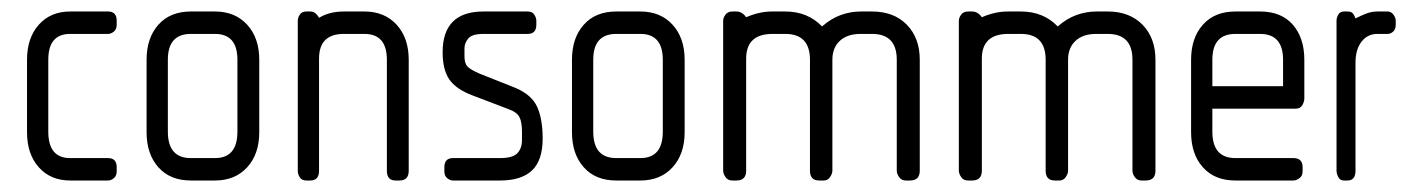

<svg xmlns="http://www.w3.org/2000/svg" viewBox="-20 -314 2471 334"><path d="M168 0H102Q68 0 47.5 -23Q27 -46 27 -84V-210Q27 -248 47.5 -271Q68 -294 102 -294H168Q183 -294 183 -278V-271Q183 -263 178 -259Q173 -255 168 -255H102Q64 -255 64 -210V-85Q64 -39 102 -39H168Q183 -39 183 -23V-16Q183 -8 178 -4Q173 0 168 0Z M354 0H312Q276 0 255.5 -23Q235 -46 235 -84V-210Q235 -248 255.5 -271Q276 -294 312 -294H354Q389 -294 410 -271Q431 -248 431 -210V-84Q431 -46 410 -23Q389 0 354 0ZM393 -210Q393 -255 354 -255H312Q272 -255 272 -210V-85Q272 -39 312 -39H354Q393 -39 393 -85Z M675 0H668Q653 0 653 -17V-210Q653 -255 614 -255H578Q535 -255 535 -212V-17Q535 0 520 0H513Q505 0 501.5 -5.5Q498 -11 498 -17V-278Q498 -283 501.5 -288.5Q505 -294 513 -294H520Q529 -294 535 -283Q553 -294 578 -294H614Q649 -294 670 -271Q691 -248 691 -210V-17Q691 0 675 0Z M850 0H768Q763 0 758 -4Q753 -8 753 -16V-23Q753 -39 768 -39H850Q872 -39 880 -47.5Q888 -56 888 -70V-85Q888 -102 883.5 -110.5Q879 -119 865 -124L802 -148Q773 -159 761.5 -176Q750 -193 750 -223Q750 -294 821 -294H898Q906 -294 909.5 -288.5Q913 -283 913 -278V-271Q913 -255 898 -255H821Q801 -255 794.5 -247Q788 -239 788 -230V-216Q788 -204 793 -198.5Q798 -193 814 -186L877 -161Q905 -149 914.5 -128Q924 -107 924 -73Q924 -35 905.5 -17.5Q887 0 850 0Z M1094 0H1052Q1016 0 995.5 -23Q975 -46 975 -84V-210Q975 -248 995.5 -271Q1016 -294 1052 -294H1094Q1129 -294 1150 -271Q1171 -248 1171 -210V-84Q1171 -46 1150 -23Q1129 0 1094 0ZM1133 -210Q1133 -255 1094 -255H1052Q1012 -255 1012 -210V-85Q1012 -39 1052 -39H1094Q1133 -39 1133 -85Z M1563 0H1556Q1548 0 1544 -6Q1540 -12 1540 -17V-210Q1540 -255 1497 -255H1477Q1454 -255 1441 -243Q1428 -231 1428 -210V-17Q1428 -12 1424 -6Q1420 0 1413 0H1405Q1389 0 1389 -17V-210Q1389 -255 1346 -255H1324Q1278 -255 1278 -212V-17Q1278 0 1261 0H1254Q1246 0 1242 -6Q1238 -12 1238 -17V-278Q1238 -283 1242 -288.5Q1246 -294 1254 -294H1261Q1271 -294 1278 -284Q1301 -294 1323 -294H1346Q1385 -294 1410 -268Q1426 -282 1443 -288Q1460 -294 1477 -294H1497Q1535 -294 1557.5 -271Q1580 -248 1580 -210V-17Q1580 0 1563 0Z M1973 0H1966Q1958 0 1954 -6Q1950 -12 1950 -17V-210Q1950 -255 1907 -255H1887Q1864 -255 1851 -243Q1838 -231 1838 -210V-17Q1838 -12 1834 -6Q1830 0 1823 0H1815Q1799 0 1799 -17V-210Q1799 -255 1756 -255H1734Q1688 -255 1688 -212V-17Q1688 0 1671 0H1664Q1656 0 1652 -6Q1648 -12 1648 -17V-278Q1648 -283 1652 -288.5Q1656 -294 1664 -294H1671Q1681 -294 1688 -284Q1711 -294 1733 -294H1756Q1795 -294 1820 -268Q1836 -282 1853 -288Q1870 -294 1887 -294H1907Q1945 -294 1967.5 -271Q1990 -248 1990 -210V-17Q1990 0 1973 0Z M2234 -125H2089V-85Q2089 -39 2129 -39H2230Q2246 -39 2246 -23V-16Q2246 -8 2240.5 -4Q2235 0 2230 0H2129Q2093 0 2072.5 -23Q2052 -46 2052 -84V-210Q2052 -248 2072.5 -271Q2093 -294 2129 -294H2172Q2209 -294 2229 -271Q2249 -248 2249 -210V-143Q2249 -137 2245.5 -131Q2242 -125 2234 -125ZM2212 -210Q2212 -255 2172 -255H2129Q2089 -255 2089 -210V-164H2212Z M2394 -255H2376Q2359 -255 2348.5 -241.5Q2338 -228 2338 -205V-17Q2338 0 2324 0H2318Q2311 0 2308 -6Q2305 -12 2305 -17V-278Q2305 -283 2308 -288.5Q2311 -294 2318 -294H2324Q2329 -294 2332 -292Q2335 -290 2338 -282Q2348 -287 2357 -290.5Q2366 -294 2377 -294H2394Q2400 -294 2404 -288.5Q2408 -283 2408 -278V-271Q2408 -263 2403.5 -259Q2399 -255 2394 -255Z"/></svg>

Font: Chathura
Style: Bold
Weight: 700
Designer: Appaji Ambarisha Darbha
Foundry: Aditya Fonts
Version: Version 1.002 2016